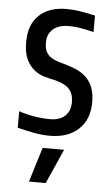

<svg xmlns="http://www.w3.org/2000/svg" viewBox="-55 -589 493 846"><g transform="rotate(5 192.0 -166.0)"><path d="M153 67H248L180 220H106ZM179 11Q147 11 113.5 5Q80 -1 36 -12V-85Q68 -74 104.5 -68Q141 -62 175 -62Q217 -62 240.5 -84Q264 -106 264 -145Q264 -181 245.5 -202Q227 -223 185 -234Q161 -239 135.5 -246Q110 -253 89 -269.5Q68 -286 54 -315Q40 -344 40 -393Q40 -468 83.5 -510Q127 -552 205 -552Q233 -552 262.5 -547.5Q292 -543 332 -534V-461Q291 -471 267.5 -474.5Q244 -478 222 -478Q177 -478 152 -456.5Q127 -435 127 -397Q127 -374 133.5 -359.5Q140 -345 151.5 -336Q163 -327 178.5 -321Q194 -315 211 -311Q241 -303 267 -292Q293 -281 312 -263.5Q331 -246 342 -219Q353 -192 353 -151Q353 -76 306.5 -32.5Q260 11 179 11Z"/></g></svg>

Font: Encode Sans Compressed
Style: Medium
Weight: 500
Designer: Pablo Impallari, Andres Torresi
Foundry: Pablo Impallari, Andres Torresi
Version: Version 1.000; ttfautohint (v1.00) -l 8 -r 50 -G 200 -x 14 -